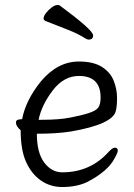

<svg xmlns="http://www.w3.org/2000/svg" viewBox="-20 -733 540 771"><path d="M230 18Q182 18 144.5 -8Q107 -34 85 -82Q63 -130 63 -210Q44 -226 44 -241Q44 -254 64 -254L69 -255Q83 -330 144 -406Q211 -486 297 -486Q355 -486 389 -464.5Q423 -443 436.5 -409Q450 -375 450 -340Q450 -306 445 -287Q432 -234 265 -205Q209 -196 128 -196Q128 -120 157.5 -80.5Q187 -41 230 -41Q343 -41 417 -124Q432 -140 441 -140Q453 -140 453 -128Q453 -120 440 -97Q413 -45 330 -2Q288 18 230 18ZM135 -252H150Q216 -252 260.5 -260.5Q305 -269 335 -278.5Q365 -288 374.5 -301Q384 -314 384 -341Q384 -428 297 -428Q236 -428 191.5 -369.5Q147 -311 135 -252ZM336 -574Q331 -574 324 -578Q293 -598 250 -614.5Q207 -631 162 -649Q155 -653 155 -659Q155 -668 164.5 -680.5Q174 -693 187.5 -703Q201 -713 211 -713Q218 -713 220 -711Q354 -612 354 -591Q354 -574 336 -574Z"/></svg>

Font: LXGW WenKai Mono Lite
Style: Regular
Weight: 400
Monospace: yes
Designer: LXGW / Fontworks Inc.
Foundry: LXGW / Fontworks Inc.
Version: Version 1.520; June 14, 2025